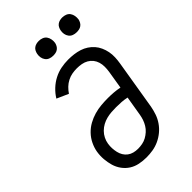

<svg xmlns="http://www.w3.org/2000/svg" viewBox="-278 -1048 1157 1157"><g transform="rotate(-45 300.0 -470.0)"><path d="M254 8Q224 8 194.5 2Q165 -4 141 -19.5Q117 -35 100 -58.5Q83 -82 75 -109.5Q67 -137 64.5 -167Q62 -197 67 -228Q72 -257 85.5 -285Q99 -313 120.5 -335.5Q142 -358 169 -373Q196 -388 225.5 -396.5Q255 -405 284.5 -407.5Q314 -410 342 -410Q367 -410 391.5 -408Q416 -406 440 -401L459 -517Q462 -537 462 -557Q462 -577 456.5 -595.5Q451 -614 439.5 -628.5Q428 -643 411.5 -652.5Q395 -662 375.5 -665.5Q356 -669 336 -669Q316 -669 296 -665.5Q276 -662 256.5 -652Q237 -642 221.5 -627Q206 -612 194 -594L120 -627Q137 -655 161.5 -678Q186 -701 215 -716Q244 -731 275 -737Q306 -743 336 -743Q361 -743 384.5 -740Q408 -737 430 -730Q452 -723 471 -710.5Q490 -698 504.5 -681.5Q519 -665 528.5 -644Q538 -623 542.5 -600Q547 -577 546 -553Q545 -529 541 -505L489 -190Q484 -163 475 -136.5Q466 -110 449.5 -86Q433 -62 410.5 -43.5Q388 -25 362 -13Q336 -1 308.5 3.5Q281 8 254 8ZM255 -65Q273 -65 291.5 -68.5Q310 -72 326.5 -81Q343 -90 357.5 -103Q372 -116 382 -132.5Q392 -149 398 -166.5Q404 -184 407 -202L428 -328Q406 -333 383 -334.5Q360 -336 337 -336Q317 -336 297 -334.5Q277 -333 257 -328Q237 -323 218.5 -313Q200 -303 185 -288Q170 -273 160.5 -254Q151 -235 148 -215Q145 -196 146 -178Q147 -160 151 -142.5Q155 -125 164 -110Q173 -95 187 -84.5Q201 -74 218.5 -69.5Q236 -65 255 -65ZM490 -823Q475 -823 461.5 -828Q448 -833 439.5 -844.5Q431 -856 428.5 -870.5Q426 -885 429 -900Q431 -910 436 -920Q441 -930 450 -936.5Q459 -943 469.5 -945.5Q480 -948 490 -948Q505 -948 519 -942.5Q533 -937 541 -925.5Q549 -914 551.5 -899.5Q554 -885 552 -870Q550 -860 544.5 -850Q539 -840 530 -833.5Q521 -827 510.5 -825Q500 -823 490 -823ZM290 -823Q275 -823 261.5 -828Q248 -833 239.5 -844.5Q231 -856 228.5 -870.5Q226 -885 229 -900Q231 -910 236 -920Q241 -930 250 -936.5Q259 -943 269.5 -945.5Q280 -948 290 -948Q305 -948 319 -942.5Q333 -937 341 -925.5Q349 -914 351.5 -899.5Q354 -885 352 -870Q350 -860 344.5 -850Q339 -840 330 -833.5Q321 -827 310.5 -825Q300 -823 290 -823Z"/></g></svg>

Font: Iosevka Curly Slab Extended
Style: Italic
Weight: 400
Width: 7
Italic angle: -9°
Monospace: yes
Designer: Belleve Invis
Foundry: Belleve Invis
Version: Version 11.1.0; ttfautohint (v1.8.3)